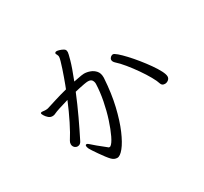

<svg xmlns="http://www.w3.org/2000/svg" viewBox="-159 -978 1319 1244"><g transform="rotate(-30 500.0 -356.0)"><path d="M571 -450Q564 -338 542.5 -247.5Q521 -157 493 -92Q465 -27 437 7.5Q409 42 388 42Q366 42 348 24Q338 14 323.5 -5Q309 -24 294.5 -45Q280 -66 269 -82.5Q258 -99 256 -104Q250 -118 250 -125Q250 -135 258 -135Q266 -135 276 -125Q290 -112 310 -95.5Q330 -79 348 -65Q366 -51 374 -44Q375 -44 379.5 -44Q384 -44 385 -45Q402 -56 422 -97.5Q442 -139 461 -197.5Q480 -256 492.5 -320.5Q505 -385 507 -443Q507 -459 499 -471Q491 -483 469 -483Q460 -483 440 -479.5Q420 -476 400 -471.5Q380 -467 368 -464Q337 -388 301 -311.5Q265 -235 233 -172Q223 -151 202 -151Q193 -151 184 -157Q170 -168 170 -185Q170 -198 177 -209Q203 -249 234.5 -312Q266 -375 295 -445Q253 -433 223 -423Q193 -413 188 -410Q174 -402 159 -402Q143 -402 130.5 -413Q118 -424 110.5 -436.5Q103 -449 103 -453V-455Q104 -461 113 -461Q116 -461 119 -460.5Q122 -460 125 -460Q130 -459 134.5 -459Q139 -459 143 -459Q147 -459 151 -459.5Q155 -460 159 -461Q185 -469 227.5 -482.5Q270 -496 321 -509Q324 -516 331.5 -536Q339 -556 348.5 -582.5Q358 -609 367 -636Q376 -663 382 -684.5Q388 -706 388 -714Q388 -723 385 -727Q384 -732 381 -736Q378 -740 378 -744Q378 -745 380 -749Q383 -754 392 -754Q399 -754 412.5 -750Q426 -746 438 -739Q450 -732 451 -722Q452 -719 452 -712Q452 -704 439.5 -658.5Q427 -613 393 -526Q437 -535 452 -537Q467 -539 472 -539Q494 -539 517 -530.5Q540 -522 555.5 -504Q571 -486 571 -456ZM933 -253Q933 -238 921 -228.5Q909 -219 895 -219Q873 -219 867 -238Q861 -259 841 -294.5Q821 -330 793.5 -369.5Q766 -409 737 -444.5Q708 -480 684 -501Q670 -514 670 -527Q670 -537 679 -546Q689 -554 697 -554Q706 -554 726.5 -536.5Q747 -519 774 -490Q801 -461 828.5 -427Q856 -393 880 -359Q904 -325 918.5 -297Q933 -269 933 -253Z"/></g></svg>

Font: QiushuiShotai Bright
Style: Regular
Weight: 400
Designer: Christian Thalmann (Catharsis Fonts)
Version: Version 1.250;